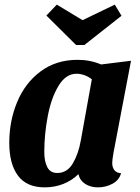

<svg xmlns="http://www.w3.org/2000/svg" viewBox="-20 -788 604 828"><path d="M464 -85Q464 -66 473.5 -54Q483 -42 502 -41Q494 -11 465 4.5Q436 20 402 20Q371 20 348 5.5Q325 -9 318 -37Q291 -10 253.5 5Q216 20 173 20Q95 20 57.5 -30.5Q20 -81 20 -172Q20 -266 54 -348Q88 -430 155 -480Q222 -530 315 -530Q369 -530 416 -510L545 -526L469 -127Q464 -97 464 -85ZM310 -470Q264 -470 232.5 -418Q201 -366 186 -287.5Q171 -209 171 -132Q171 -92 184 -67Q197 -42 227 -42Q270 -42 294.5 -84Q319 -126 329 -185L376 -446Q361 -458 343.5 -464Q326 -470 310 -470ZM475 -768 504 -720 344 -594H308L180 -721L225 -768L336 -701Z"/></svg>

Font: Sansita
Style: Bold Italic
Weight: 700
Italic angle: -11°
Designer: Pablo Cosgaya
Foundry: Omnibus-Type
Version: Version 1.006